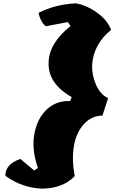

<svg xmlns="http://www.w3.org/2000/svg" viewBox="-20 -985 700 1149"><path d="M627 -398 593 -293Q528 -293 481.5 -241.5Q435 -190 422 -109.5Q409 -29 427 69Q357 142 234 144Q115 141 12 67Q12 -3 102 -34L184 35L207 21Q168 -92 186 -185.5Q204 -279 261.5 -331.5Q319 -384 400 -380L409 -404Q265 -486 271 -613Q274 -727 402 -829L386 -853L255 -828Q240 -837 227.5 -860.5Q215 -884 211 -908Q309 -959 435 -965Q501 -953 562.5 -908Q624 -863 645 -806Q593 -765 563.5 -710.5Q534 -656 531.5 -596Q529 -536 555 -477Q581 -418 627 -398Z"/></svg>

Font: Tillana ExtraBold
Style: Regular
Weight: 800
Designer: Lipi Raval (Devanagari, Latin), Jonny Pinhorn (Latin)
Foundry: Indian Type Foundry
Version: Version 2.003;PS 1.0;hotconv 1.0.79;makeotf.lib2.5.61930; tt